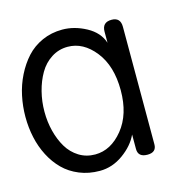

<svg xmlns="http://www.w3.org/2000/svg" viewBox="-91 -665 777 770"><g transform="rotate(-15 297.5 -280.0)"><path d="M394 -475.1V-521Q394 -560.1 433.1 -560.1Q470.2 -560.1 470.2 -521V-33.2Q470.2 0 433.1 0Q394 0 394 -34.2V-94.2Q374.5 -51.8 329.3 -19.3Q284.2 13.2 231.9 13.2Q186 13.2 147.5 -2.7Q108.9 -18.6 81.8 -45.7Q54.7 -72.8 35.9 -109.1Q17.1 -145.5 8.1 -187Q-1 -228.5 -1 -272.9Q-1 -316.9 8.1 -359.6Q17.1 -402.3 36.4 -440.9Q55.7 -479.5 82.5 -509Q109.4 -538.6 147.9 -555.9Q186.5 -573.2 231.9 -573.2Q281.7 -573.2 330.6 -546.9Q379.4 -520.5 394 -475.1ZM231 -55.2Q296.4 -55.2 346.2 -116.5Q396 -177.7 396 -277.8Q396 -378.9 347.7 -439.9Q299.3 -501 234.9 -501Q197.8 -501 167.2 -481.4Q136.7 -461.9 117.7 -429.2Q98.6 -396.5 88.4 -356.2Q78.1 -315.9 78.1 -272.9Q78.1 -231 87.9 -192.4Q97.7 -153.8 116 -123Q134.3 -92.3 164.1 -73.7Q193.8 -55.2 231 -55.2Z"/></g></svg>

Font: BPreplay
Style: Regular
Weight: 400
Designer: Magenta/George Triantafyllakos
Foundry: Magenta/George Triantafyllakos
Version: Version 1.00